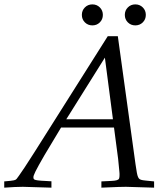

<svg xmlns="http://www.w3.org/2000/svg" viewBox="-20 -864 763 884"><path d="M-0.5 0V-28.8Q18.6 -30.3 28.8 -31.5Q39.1 -32.7 44.4 -33.9Q49.8 -35.2 52 -36.6Q54.2 -38.1 56.6 -40.5Q58.6 -42.5 67.4 -55.2Q76.2 -67.9 92.8 -92.3L138.2 -162.6L476.1 -697.3H522.5L604 -107.4Q607.4 -84 609.9 -70.1Q612.3 -56.2 615.7 -48.6Q619.1 -41 624.3 -38.3Q629.4 -35.6 638.2 -34.2Q639.6 -33.7 652.1 -32.5Q664.6 -31.2 689.5 -28.8V0L559.6 -3.9Q553.2 -4.4 525.1 -3.2Q497.1 -2 446.8 0V-28.8Q476.1 -30.3 492.9 -31Q509.8 -31.7 518.1 -34.4Q526.4 -37.1 528.3 -42.2Q530.3 -47.4 530.3 -57.6Q530.3 -61 530.3 -64.5Q530.3 -67.9 529.8 -71.8L523.9 -132.3L504.9 -276.9H261.2L184.1 -148.4Q168.9 -121.6 158.9 -104Q148.9 -86.4 143.6 -75.2Q138.2 -64 136 -57.9Q133.8 -51.8 133.8 -48.3Q133.8 -43.5 135.3 -40.3Q136.7 -37.1 144.5 -35.2Q152.3 -33.2 169.2 -32Q186 -30.8 216.8 -29.3V0L85 -3.9Q68.4 -3.9 47.1 -2.9Q25.9 -2 -0.5 0ZM285.2 -314.9H500L462.9 -598.6ZM405.3 -843.8Q425.8 -843.8 439.7 -829.8Q453.6 -815.9 453.6 -795.4Q453.6 -774.9 439.7 -761Q425.8 -747.1 405.3 -747.1Q384.8 -747.1 370.8 -761Q356.9 -774.9 356.9 -795.4Q356.9 -815.9 370.8 -829.8Q384.8 -843.8 405.3 -843.8ZM603 -843.8Q623.5 -843.8 637.5 -829.8Q651.4 -815.9 651.4 -795.4Q651.4 -774.9 637.5 -761Q623.5 -747.1 603 -747.1Q582.5 -747.1 568.6 -761Q554.7 -774.9 554.7 -795.4Q554.7 -815.9 568.6 -829.8Q582.5 -843.8 603 -843.8Z"/></svg>

Font: XB Kayhan
Style: Italic
Weight: 400
Italic angle: -12°
Designer: Behnam
Foundry: Irmug
Version: Version 7.300 2009